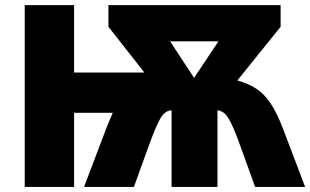

<svg xmlns="http://www.w3.org/2000/svg" viewBox="-20 -734 1218 754"><path d="M1082 -713.9V-628.9L912.1 -418Q955.6 -405.8 986.8 -385.5Q1018.1 -365.2 1043.5 -326.9Q1068.8 -288.6 1094.2 -221.2L1178.2 0H981.9L921.9 -166Q897.9 -233.4 879.2 -266.1Q860.4 -298.8 834 -300.8V0H653.8V-300.8Q627 -300.3 608.6 -266.8Q590.3 -233.4 565.9 -166L505.9 0H310.1L394 -221.2Q401.4 -241.2 408.9 -258.5Q416.5 -275.9 422.9 -291H271V0H77.1V-713.9H271V-449.2H546.9L405.8 -628.9V-713.9ZM837.9 -571.8H647.9L742.2 -428.2Z"/></svg>

Font: Open Sans ExtraBold
Style: Regular
Weight: 800
Designer: Monotype Design Team
Foundry: Monotype Imaging Inc.
Version: Version 3.003; ttfautohint (v1.8.4)